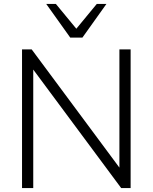

<svg xmlns="http://www.w3.org/2000/svg" viewBox="-20 -956 776 976"><path d="M92 0V-705H141L610 -73H587V-705H644V0H596L127 -632H149V0ZM337 -765 215 -936H264L368 -810L472 -936H521L399 -765Z"/></svg>

Font: Nunito Sans 12pt ExtraLight 12pt Light
Style: Regular
Weight: 300
Version: Version 3.101;gftools[0.9.27]